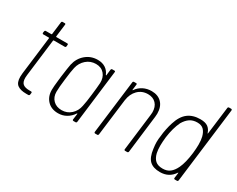

<svg xmlns="http://www.w3.org/2000/svg" viewBox="-93 -1097 1854 1502"><g transform="rotate(30 834.5 -346.0)"><path d="M277 -469H179Q176 -469 174 -465L133 -131Q131 -113 131 -105Q131 -66 150 -50.5Q169 -35 208 -35H224Q228 -35 230.5 -32Q233 -29 232 -25L230 -10Q228 0 219 0H199Q147 0 120 -20Q93 -40 93 -92Q93 -100 95 -124L137 -465Q137 -469 133 -469H84Q75 -469 75 -479L77 -492Q79 -502 88 -502H137Q140 -502 142 -506L156 -619Q156 -623 159 -626Q162 -629 166 -629H185Q195 -629 193 -619L179 -506Q179 -502 183 -502H281Q291 -502 289 -492L288 -479Q286 -469 277 -469Z M688 -502H707Q717 -502 715 -492L656 -10Q654 0 645 0H627Q622 0 619.5 -3Q617 -6 618 -10L625 -63Q625 -66 623.5 -66Q622 -66 620 -64Q598 -30 564.5 -11Q531 8 491 8Q430 8 394 -29.5Q358 -67 358 -127Q358 -156 365 -214L369 -250Q381 -342 387 -371Q401 -433 446.5 -471.5Q492 -510 554 -510Q595 -510 623.5 -491.5Q652 -473 666 -439Q668 -437 669.5 -437Q671 -437 671 -440L677 -492Q679 -502 688 -502ZM648 -251Q656 -316 659 -362Q661 -411 633.5 -443Q606 -475 558 -475Q508 -475 471.5 -443Q435 -411 424 -362Q415 -322 407 -251Q397 -172 397 -132Q397 -85 426 -56Q455 -27 503 -27Q552 -27 587 -59Q622 -91 631 -140Q640 -180 648 -251Z M1166 -377Q1166 -368 1164 -348L1123 -10Q1121 0 1112 0H1093Q1089 0 1086.5 -3Q1084 -6 1085 -10L1126 -343Q1128 -359 1128 -367Q1128 -417 1101 -445.5Q1074 -474 1028 -474Q974 -474 937.5 -437.5Q901 -401 893 -340L852 -10Q850 0 841 0H823Q814 0 814 -10L874 -492Q874 -496 877 -499Q880 -502 884 -502H903Q913 -502 911 -492L905 -444Q905 -441 906.5 -440.5Q908 -440 909 -442Q932 -475 966 -492Q1000 -509 1041 -509Q1099 -509 1132.5 -474Q1166 -439 1166 -377Z M1629 -700H1647Q1656 -700 1656 -690L1572 -10Q1570 0 1561 0H1543Q1538 0 1535.5 -3Q1533 -6 1534 -10L1540 -57Q1540 -60 1538.5 -60Q1537 -60 1536 -58Q1493 8 1411 8Q1350 8 1318 -22Q1286 -52 1277 -124Q1272 -159 1272 -183Q1272 -212 1277 -242Q1279 -269 1286.5 -305Q1294 -341 1303 -368Q1326 -442 1370 -475.5Q1414 -509 1481 -509Q1526 -509 1549.5 -492Q1573 -475 1583 -443Q1584 -440 1585.5 -440.5Q1587 -441 1587 -444L1618 -690Q1618 -694 1621 -697Q1624 -700 1629 -700ZM1562 -251Q1567 -296 1567 -329Q1567 -370 1560 -398Q1550 -436 1530 -455.5Q1510 -475 1473 -475Q1434 -475 1406.5 -456.5Q1379 -438 1358 -402Q1328 -340 1316 -251Q1311 -204 1311 -172Q1311 -137 1317 -108Q1327 -67 1350 -46.5Q1373 -26 1416 -26Q1455 -26 1481 -46Q1507 -66 1526 -106Q1551 -160 1562 -251Z"/></g></svg>

Font: Barlow Semi Condensed ExLight
Style: Italic
Weight: 275
Width: 4
Italic angle: -7°
Designer: Jeremy Tribby
Foundry: Tribby Type
Version: Version 1.408